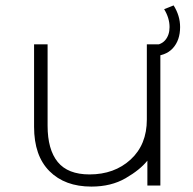

<svg xmlns="http://www.w3.org/2000/svg" viewBox="-20 -690 712 710"><path d="M318 0Q220 0 163 -57Q106 -114 106 -221V-526H156V-225Q156 -137 193.5 -91Q231 -45 311 -45Q403 -45 463 -100Q523 -155 523 -248V-526H573V-4H525V-96Q498 -62 444.5 -31Q391 0 318 0ZM526 -522H539Q574 -522 590.5 -541Q607 -560 607 -590Q607 -623 587 -656L622 -670Q646 -632 646 -590Q646 -541 619 -511.5Q592 -482 539 -482H526Z"/></svg>

Font: Hilab Light
Style: Regular
Weight: 300
Designer: Cristianderson Lima
Foundry: Cristianderson
Version: Version 1.0